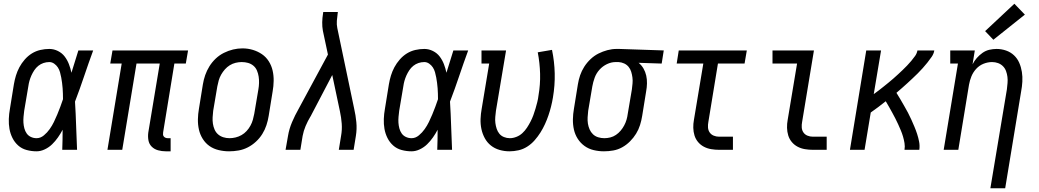

<svg xmlns="http://www.w3.org/2000/svg" viewBox="-20 -799 5540 1024"><path d="M175 8Q148 8 122 1Q96 -6 77 -23Q58 -40 46.5 -63Q35 -86 30.5 -111.5Q26 -137 27 -164.5Q28 -192 33 -219L54 -349Q58 -373 65 -396Q72 -419 83.5 -440.5Q95 -462 112 -481.5Q129 -501 150 -514Q171 -527 195 -532.5Q219 -538 243 -538Q267 -538 289 -527Q311 -516 325 -497.5Q339 -479 347.5 -457Q356 -435 361 -411Q370 -441 379.5 -470.5Q389 -500 398 -530H477Q452 -462 429 -393.5Q406 -325 380 -257Q384 -193 386 -128.5Q388 -64 391 0H312Q313 -27 313.5 -53.5Q314 -80 314 -107Q303 -86 289 -66Q275 -46 258 -29.5Q241 -13 219 -2.5Q197 8 175 8ZM175 -62Q196 -62 214 -77Q232 -92 245 -110.5Q258 -129 267.5 -148.5Q277 -168 285.5 -188.5Q294 -209 301.5 -229Q309 -249 316 -270Q316 -285 315.5 -299.5Q315 -314 314 -328.5Q313 -343 311 -357.5Q309 -372 306.5 -386Q304 -400 300 -414Q296 -428 288.5 -439.5Q281 -451 269 -459.5Q257 -468 243 -468Q227 -468 212 -463Q197 -458 184.5 -448Q172 -438 163 -424.5Q154 -411 147.5 -396.5Q141 -382 137 -367.5Q133 -353 131 -338L109 -208Q107 -192 105.5 -176Q104 -160 105 -144.5Q106 -129 110 -114Q114 -99 122.5 -87Q131 -75 145 -68.5Q159 -62 175 -62Z M864 8Q843 8 823 2.5Q803 -3 789 -17Q775 -31 771.5 -51.5Q768 -72 771 -93L832 -460H708L632 0H553L629 -460H568L580 -530H983L971 -460H910L850 -93Q849 -87 849.5 -81Q850 -75 854 -70.5Q858 -66 863.5 -64Q869 -62 875 -62H890V8Z M1202 8Q1174 8 1146.5 1.5Q1119 -5 1097.5 -20Q1076 -35 1061.5 -58Q1047 -81 1041 -107.5Q1035 -134 1035.5 -162.5Q1036 -191 1041 -219L1062 -349Q1066 -374 1074.5 -398.5Q1083 -423 1097 -445.5Q1111 -468 1130.5 -486.5Q1150 -505 1174 -517Q1198 -529 1223 -535Q1248 -541 1273 -541Q1302 -541 1328.5 -533Q1355 -525 1377 -510Q1399 -495 1413.5 -472Q1428 -449 1434 -422.5Q1440 -396 1439.5 -367.5Q1439 -339 1434 -311L1413 -181Q1409 -156 1401 -131.5Q1393 -107 1379 -84.5Q1365 -62 1345 -43.5Q1325 -25 1301.5 -13Q1278 -1 1252.5 3.5Q1227 8 1202 8ZM1204 -62Q1220 -62 1236.5 -66Q1253 -70 1268 -78.5Q1283 -87 1295 -100Q1307 -113 1315.5 -128.5Q1324 -144 1328.5 -160Q1333 -176 1336 -192L1358 -322Q1361 -339 1361.5 -356.5Q1362 -374 1359.5 -390.5Q1357 -407 1350.5 -422.5Q1344 -438 1331.5 -448.5Q1319 -459 1303 -463.5Q1287 -468 1269 -468Q1253 -468 1236.5 -464Q1220 -460 1205.5 -451Q1191 -442 1179.5 -429Q1168 -416 1159.5 -401Q1151 -386 1146.5 -370Q1142 -354 1139 -338L1117 -208Q1115 -191 1114 -173.5Q1113 -156 1115.5 -139.5Q1118 -123 1124.5 -108Q1131 -93 1143 -82.5Q1155 -72 1171 -67Q1187 -62 1204 -62Z M1503 0 1516 -74Q1522 -111 1537.5 -147.5Q1553 -184 1573 -219L1729 -508L1702 -635Q1698 -657 1698.5 -680.5Q1699 -704 1703 -728L1704 -735H1782L1781 -728Q1778 -708 1776.5 -688Q1775 -668 1779 -649L1869 -219Q1877 -184 1880.5 -147.5Q1884 -111 1878 -74L1866 0H1787L1799 -74Q1805 -107 1802.5 -140Q1800 -173 1793 -205L1752 -399L1641 -187Q1640 -185 1639 -183Q1638 -181 1637 -179L1636 -178Q1621 -153 1610 -127Q1599 -101 1594 -74L1582 0Z M2175 8Q2148 8 2122 1Q2096 -6 2077 -23Q2058 -40 2046.5 -63Q2035 -86 2030.5 -111.5Q2026 -137 2027 -164.5Q2028 -192 2033 -219L2054 -349Q2058 -373 2065 -396Q2072 -419 2083.5 -440.5Q2095 -462 2112 -481.5Q2129 -501 2150 -514Q2171 -527 2195 -532.5Q2219 -538 2243 -538Q2267 -538 2289 -527Q2311 -516 2325 -497.5Q2339 -479 2347.5 -457Q2356 -435 2361 -411Q2370 -441 2379.5 -470.5Q2389 -500 2398 -530H2477Q2452 -462 2429 -393.5Q2406 -325 2380 -257Q2384 -193 2386 -128.5Q2388 -64 2391 0H2312Q2313 -27 2313.5 -53.5Q2314 -80 2314 -107Q2303 -86 2289 -66Q2275 -46 2258 -29.5Q2241 -13 2219 -2.5Q2197 8 2175 8ZM2175 -62Q2196 -62 2214 -77Q2232 -92 2245 -110.5Q2258 -129 2267.5 -148.5Q2277 -168 2285.5 -188.5Q2294 -209 2301.5 -229Q2309 -249 2316 -270Q2316 -285 2315.5 -299.5Q2315 -314 2314 -328.5Q2313 -343 2311 -357.5Q2309 -372 2306.5 -386Q2304 -400 2300 -414Q2296 -428 2288.5 -439.5Q2281 -451 2269 -459.5Q2257 -468 2243 -468Q2227 -468 2212 -463Q2197 -458 2184.5 -448Q2172 -438 2163 -424.5Q2154 -411 2147.5 -396.5Q2141 -382 2137 -367.5Q2133 -353 2131 -338L2109 -208Q2107 -192 2105.5 -176Q2104 -160 2105 -144.5Q2106 -129 2110 -114Q2114 -99 2122.5 -87Q2131 -75 2145 -68.5Q2159 -62 2175 -62Z M2697 8Q2670 8 2644 0.5Q2618 -7 2598 -23Q2578 -39 2565.5 -62Q2553 -85 2547.5 -111Q2542 -137 2543 -164.5Q2544 -192 2549 -219L2589 -460H2548V-530H2679L2625 -208Q2623 -192 2621.5 -175.5Q2620 -159 2622 -143Q2624 -127 2629 -112Q2634 -97 2643.5 -85.5Q2653 -74 2668 -68Q2683 -62 2699 -62Q2716 -62 2734 -69Q2752 -76 2766 -89Q2780 -102 2790.5 -118Q2801 -134 2809.5 -150.5Q2818 -167 2824.5 -184.5Q2831 -202 2836 -219.5Q2841 -237 2845.5 -254.5Q2850 -272 2852 -290Q2862 -348 2860.5 -405.5Q2859 -463 2848 -520L2924 -533Q2937 -471 2938.5 -407.5Q2940 -344 2929 -279Q2925 -255 2919 -231Q2913 -207 2905 -183.5Q2897 -160 2886.5 -137Q2876 -114 2862.5 -92.5Q2849 -71 2831.5 -51Q2814 -31 2792 -17Q2770 -3 2745.5 2.5Q2721 8 2697 8Z M3201 8Q3173 8 3146 1.5Q3119 -5 3097.5 -20.5Q3076 -36 3061.5 -58.5Q3047 -81 3041 -107.5Q3035 -134 3035.5 -162.5Q3036 -191 3041 -219L3062 -349Q3066 -374 3074 -397.5Q3082 -421 3096 -443Q3110 -465 3129.5 -483.5Q3149 -502 3172 -513.5Q3195 -525 3219.5 -531.5Q3244 -538 3268 -538Q3272 -538 3275.5 -538Q3279 -538 3283 -538L3520 -530L3509 -460L3386 -464Q3402 -451 3412 -433.5Q3422 -416 3426.5 -396Q3431 -376 3430.5 -354Q3430 -332 3426 -311L3405 -181Q3401 -156 3393.5 -132Q3386 -108 3372.5 -86Q3359 -64 3340 -45Q3321 -26 3298.5 -13.5Q3276 -1 3251 3.5Q3226 8 3201 8ZM3203 -62Q3219 -62 3235 -66Q3251 -70 3265 -79.5Q3279 -89 3290 -102Q3301 -115 3309 -130Q3317 -145 3321.5 -160.5Q3326 -176 3328 -192L3350 -322Q3352 -338 3353.5 -354Q3355 -370 3353 -385.5Q3351 -401 3346.5 -416Q3342 -431 3332.5 -442.5Q3323 -454 3309 -460.5Q3295 -467 3279 -468H3271Q3269 -468 3267 -468Q3265 -468 3263 -468Q3240 -468 3217 -457Q3194 -446 3177 -427Q3160 -408 3151.5 -384.5Q3143 -361 3139 -338L3117 -208Q3115 -191 3114 -173.5Q3113 -156 3115.5 -140Q3118 -124 3124.5 -109Q3131 -94 3142.5 -83Q3154 -72 3170 -67Q3186 -62 3203 -62Z M3815 0Q3794 0 3773 -3.5Q3752 -7 3734 -16.5Q3716 -26 3703 -41.5Q3690 -57 3684 -76.5Q3678 -96 3677.5 -117.5Q3677 -139 3681 -160L3731 -460H3589L3600 -530H3963L3951 -460H3809L3758 -149Q3755 -134 3756 -119Q3757 -104 3765 -92.5Q3773 -81 3786.5 -75.5Q3800 -70 3815 -70H3889V0Z M4315 0Q4294 0 4273 -3.5Q4252 -7 4234 -16.5Q4216 -26 4203 -41.5Q4190 -57 4184 -76.5Q4178 -96 4177.5 -117.5Q4177 -139 4181 -160L4231 -460H4100V-530H4321L4258 -149Q4255 -134 4256 -119Q4257 -104 4265 -92.5Q4273 -81 4286.5 -75.5Q4300 -70 4315 -70H4389V0Z M4513 0 4600 -530H4679L4640 -297Q4654 -307 4667 -317Q4680 -327 4693 -337.5Q4706 -348 4719 -358.5Q4732 -369 4744.5 -380Q4757 -391 4769.5 -402.5Q4782 -414 4794 -425.5Q4806 -437 4817.5 -449Q4829 -461 4840 -474Q4851 -487 4860.5 -500.5Q4870 -514 4873 -530H4963Q4960 -512 4949 -496Q4938 -480 4926 -465Q4914 -450 4901 -435.5Q4888 -421 4874.5 -407.5Q4861 -394 4847 -381Q4833 -368 4819 -355Q4805 -342 4790.5 -329.5Q4776 -317 4761 -304Q4772 -287 4782 -269.5Q4792 -252 4802.5 -234Q4813 -216 4822.5 -198Q4832 -180 4840.5 -161Q4849 -142 4857 -123Q4865 -104 4871.5 -84Q4878 -64 4882 -43Q4886 -22 4883 0H4804Q4807 -18 4804 -36Q4801 -54 4796 -71Q4791 -88 4784 -104.5Q4777 -121 4770 -136.5Q4763 -152 4755 -167.5Q4747 -183 4738.5 -198.5Q4730 -214 4721.5 -229Q4713 -244 4704 -259Q4684 -243 4664 -228Q4644 -213 4624 -199L4591 0Z M5262 205 5350 -322Q5352 -339 5353.5 -356Q5355 -373 5353 -389Q5351 -405 5345.5 -420Q5340 -435 5329 -446Q5318 -457 5303 -462.5Q5288 -468 5271 -468Q5248 -468 5225.5 -459Q5203 -450 5186.5 -432Q5170 -414 5161 -392Q5152 -370 5148 -347L5091 0H5013L5089 -460H5048V-530H5179L5167 -456Q5176 -474 5189.5 -489.5Q5203 -505 5220 -517Q5237 -529 5256.5 -533.5Q5276 -538 5295 -538Q5321 -538 5345.5 -529.5Q5370 -521 5388 -504Q5406 -487 5416 -464Q5426 -441 5430 -415.5Q5434 -390 5432.5 -363.5Q5431 -337 5426 -311L5341 205ZM5278 -587 5234 -633 5390 -779 5446 -721Z"/></svg>

Font: Iosevka Curly Slab Oblique
Style: Regular
Weight: 400
Italic angle: -9°
Monospace: yes
Designer: Belleve Invis
Foundry: Belleve Invis
Version: Version 11.1.0; ttfautohint (v1.8.3)